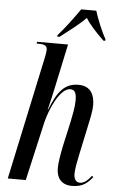

<svg xmlns="http://www.w3.org/2000/svg" viewBox="-63 -1000 633 1052"><g transform="rotate(5 253.5 -474.0)"><path d="M223 -806 222 -798H235C287 -838 339 -877 375 -914C398 -877 430 -843 476 -798H486L487 -806C467 -840 435 -917 423 -958H340C308 -912 261 -848 223 -806ZM373 10C436 10 460 -17 486 -48L479 -55C459 -29 438 -11 416 -11C394 -11 382 -28 382 -57C382 -86 391 -129 401 -176L432 -322C439 -357 451 -403 451 -441C451 -496 430 -545 362 -545C288 -545 249 -501 207 -395H205C212 -421 228 -492 232 -511L285 -760H115L113 -750H126C161 -750 171 -740 171 -721C171 -711 169 -701 166 -684L20 0H119L193 -325C210 -395 262 -517 319 -517C347 -517 353 -494 353 -457C353 -421 343 -375 336 -340L305 -201C296 -155 288 -110 288 -80C288 -24 318 10 373 10Z"/></g></svg>

Font: Noto Serif Display ExtraCondensed Medium
Style: Italic
Weight: 500
Width: 2
Italic angle: -12°
Designer: Monotype Design Team
Foundry: Monotype Imaging Inc.
Version: Version 2.009